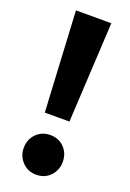

<svg xmlns="http://www.w3.org/2000/svg" viewBox="-143 -778 572 842"><g transform="rotate(20 143.0 -357.5)"><path d="M84 -258 59 -726H224L199 -258ZM141 11Q102 11 76 -16Q50 -43 50 -81Q50 -121 76 -147.5Q102 -174 141 -174Q181 -174 206.5 -147.5Q232 -121 232 -81Q232 -43 206.5 -16Q181 11 141 11Z"/></g></svg>

Font: Outfit-Bold
Style: Bold
Weight: 700
Designer: Rodrigo Fuenzalida
Foundry: fragTYPE
Version: Version 1.000